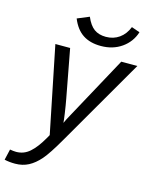

<svg xmlns="http://www.w3.org/2000/svg" viewBox="-194 -826 880 1121"><g transform="rotate(15 246.5 -265.5)"><path d="M7.8 207.5Q-27.3 207.5 -56.6 200.7L-41.5 135.3Q-19.5 139.2 -3.9 139.2Q42.5 139.2 77.9 107.9Q113.3 76.7 147.5 17.1L160.6 -5.9L54.7 -528.3H144L198.7 -236.3Q206.1 -197.3 212.4 -153.1Q218.8 -108.9 219.2 -95.7Q224.1 -106.4 231.9 -122.1Q239.7 -137.7 453.1 -528.3H550.3L244.6 0Q190.4 94.2 157.5 132.1Q124.5 169.9 88.6 188.7Q52.7 207.5 7.8 207.5ZM313.5 -585.9Q248 -585.9 204.6 -614.5Q161.1 -643.1 136.2 -704.6L208 -734.4Q228.5 -686 256.8 -665.5Q285.2 -645 328.1 -645Q373.5 -645 408.2 -669.4Q442.9 -693.8 460.9 -739.3L511.2 -721.7Q491.7 -660.2 438.7 -623Q385.7 -585.9 313.5 -585.9Z"/></g></svg>

Font: Liberation Sans
Style: Italic
Weight: 400
Italic angle: -12°
Designer: Steve Matteson
Foundry: Ascender Corporation
Version: Version 2.1.5